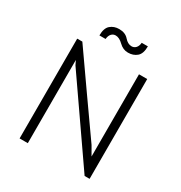

<svg xmlns="http://www.w3.org/2000/svg" viewBox="-195 -993 1070 1133"><g transform="rotate(30 340.0 -426.5)"><path d="M402 -758Q368 -758 341.5 -784Q315 -810 290 -810Q273 -810 261.5 -797.5Q250 -785 248 -762H206Q206 -812 230 -832.5Q254 -853 289 -853Q331 -853 353.5 -827Q376 -801 402 -801Q419 -801 430.5 -813.5Q442 -826 444 -849H486Q486 -799 462 -778.5Q438 -758 402 -758ZM102 0V-680H137Q224 -555 312.5 -429.5Q401 -304 489 -179L523 -120V-680H579V0H545Q452 -134 358.5 -269Q265 -404 172 -538L158 -567V0Z"/></g></svg>

Font: Palanquin ExtraLight
Style: Regular
Weight: 275
Designer: Pria Ravichandran
Version: Version 1.001